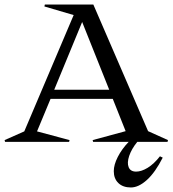

<svg xmlns="http://www.w3.org/2000/svg" viewBox="-69 -620 754 839"><path d="M642.1 68.8Q609.4 133.3 573 166.3Q536.6 199.2 502.9 199.2Q468.3 199.2 448.2 179.9Q428.2 160.6 428.2 127.9Q428.2 100.1 445.6 65.9Q462.9 31.7 493.2 0H337.9L335.9 -7.8L480 -46.9L423.8 -188H151.9L92.8 -45.9L234.9 -7.8L232.9 0H-46.9L-48.8 -7.8L37.1 -45.9L252.9 -554.2L125 -591.8L127 -600.1H338.9L578.1 -46.9L665 -7.8L663.1 0H530.8Q505.9 30.8 495.6 61Q485.4 91.3 493.2 110.6Q501 129.9 525.9 129.9Q548.8 129.9 576.2 113.3Q603.5 96.7 629.9 63ZM168 -228H408.2L290 -523.9Z"/></svg>

Font: Halibut
Style: Regular
Weight: 400
Designer: Matteo Maggi
Foundry: Collletttivo
Version: Version 3.080 | FøM Fix